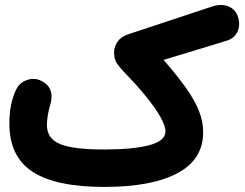

<svg xmlns="http://www.w3.org/2000/svg" viewBox="-20 -674 970 761"><path d="M17.1 -184.6Q17.1 -263.7 44.4 -319.8Q58.1 -347.2 87.9 -357.2Q117.7 -367.2 144.5 -353Q200.7 -325.2 177.7 -252.9Q172.9 -238.3 169.4 -217Q166 -195.8 166 -178.7Q166 -124 218.8 -102.8Q271.5 -81.5 391.6 -81.5Q508.3 -81.5 572 -98.6Q635.7 -115.7 635.7 -152.8Q635.7 -175.8 615 -211.9Q594.2 -248 558.3 -292.2Q522.5 -336.4 476.6 -383.3Q454.6 -406.2 443.4 -422.6Q432.1 -439 432.1 -465.8Q432.1 -490.2 446.8 -510Q461.4 -529.8 486.8 -537.6L821.3 -648.4Q857.9 -660.2 886.5 -648.2Q915 -636.2 924.3 -604Q933.1 -570.3 919.9 -545.4Q906.7 -520.5 877 -512.2L628.4 -436.5Q683.6 -373 718.3 -324Q752.9 -274.9 769 -233.4Q785.2 -191.9 785.2 -149.9Q785.2 -41.5 682.9 12.7Q580.6 66.9 393.1 66.9Q202.1 66.9 109.6 7.1Q17.1 -52.7 17.1 -184.6Z"/></svg>

Font: Mikhak-FD ExtraBold
Style: Regular
Weight: 800
Designer: Amin Abedi
Version: Version 3.2